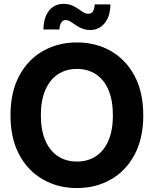

<svg xmlns="http://www.w3.org/2000/svg" viewBox="-20 -955 789 985"><path d="M374.6 9.8Q278 9.8 200.7 -34.2Q123.4 -78.1 78.6 -161.6Q33.8 -245 33.8 -363.3Q33.8 -482.3 78.6 -566Q123.4 -649.7 200.7 -693.5Q278 -737.3 374.6 -737.3Q471.4 -737.3 548.3 -693.5Q625.3 -649.7 670.2 -566Q715 -482.3 715 -363.3Q715 -244.7 670.2 -161.3Q625.3 -77.8 548.3 -34Q471.4 9.8 374.6 9.8ZM374.6 -126.2Q430.6 -126.2 472 -153.5Q513.5 -180.8 536.3 -233.7Q559.2 -286.6 559.2 -363.3Q559.2 -440.4 536.3 -493.6Q513.5 -546.8 472 -574.1Q430.6 -601.4 374.6 -601.4Q318.9 -601.4 277.4 -574.1Q235.8 -546.8 212.7 -493.6Q189.6 -440.4 189.6 -363.3Q189.6 -286.6 212.7 -233.7Q235.8 -180.8 277.4 -153.5Q318.9 -126.2 374.6 -126.2ZM443.4 -801Q419.6 -801 401.2 -808.6Q382.8 -816.2 368.2 -826.5Q353.6 -836.7 341.3 -844.3Q328.9 -852 317.2 -852Q301.9 -852 293.8 -838.7Q285.7 -825.5 284.8 -803.9H202.7Q204.2 -867.4 232.4 -901.3Q260.6 -935.2 306.2 -935.2Q330.1 -935.2 348.2 -927.6Q366.4 -920 380.7 -909.8Q395 -899.6 407.4 -892Q419.7 -884.5 432.2 -884.5Q449.4 -884.5 457 -896.8Q464.6 -909.2 465.8 -932.6H546.5Q545.3 -869.5 516.3 -835.3Q487.3 -801 443.4 -801Z"/></svg>

Font: Inter Tight
Style: Regular
Weight: 400
Designer: Rasmus Andersson
Foundry: rsms
Version: Version 3.002